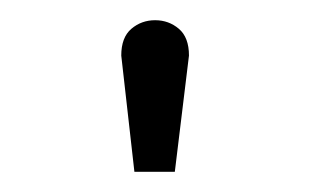

<svg xmlns="http://www.w3.org/2000/svg" viewBox="-20 -759 307 190"><path d="M100 -704 113 -589H153L167 -704Q167 -722 157 -730.5Q147 -739 133.5 -739Q120 -739 110 -730.5Q100 -722 100 -704Z"/></svg>

Font: AdventPro_ExpandedRegular
Style: ExpandedRegular
Weight: 400
Width: 7
Designer: VivaRado, Andreas Kalpakidis
Foundry: VivaRado, Andreas Kalpakidis
Version: Version 3.000